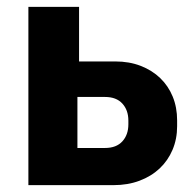

<svg xmlns="http://www.w3.org/2000/svg" viewBox="-20 -540 561 560"><path d="M62.8 0H310.8Q352.8 0 387 -12.9Q421.2 -25.8 445.5 -48.6Q469.8 -71.4 483.2 -103Q496.6 -134.6 496.6 -171.8V-189Q496.6 -226.8 483.8 -258.1Q471 -289.4 447.3 -312.2Q423.6 -335 390.3 -347.9Q357 -360.8 316.2 -360.8H210.6V-520H62.8ZM205.8 -108.4V-257.2H286.4Q319.2 -257.2 336.8 -238Q354.4 -218.8 354.4 -188.2V-177.4Q354.4 -146.8 336.8 -127.6Q319.2 -108.4 286.4 -108.4Z"/></svg>

Font: Fixel Variable
Style: Regular
Weight: 100
Width: 3
Designer: AlfaBravo + MacPaw
Foundry: Kyrylo Tkachov, Marchela Mozhyna, Serhii Makarenko, Maria Weinstein, Zakhar Kryvoshyya
Version: Version 1.211